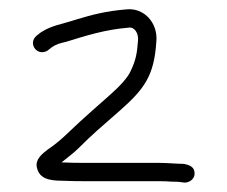

<svg xmlns="http://www.w3.org/2000/svg" viewBox="-20 -688 484 409"><path d="M373 -299C383.8 -299 393.9 -306.6 394.5 -317C395.5 -332.5 383.4 -337.1 370 -339C357.5 -339 335.4 -341 321 -341H163C145.7 -341 129 -341.3 113 -342H111C123.6 -352.5 135.8 -360.8 148 -373C177.6 -402.6 193.6 -415.8 236 -453C286.7 -497.9 308.4 -526.1 313 -599C317 -638.8 287.2 -672.2 249 -668C205 -664.3 177.7 -657 141 -646C111.9 -636.3 89.5 -634 67 -619L58 -612C38.7 -595.9 58.5 -567.1 81 -580L90 -587C100.5 -594.5 106.7 -595.4 121 -599C162.3 -611.7 202.8 -624.8 253 -629C267.3 -631.9 275.5 -615.6 274 -602C272 -573.9 269.4 -560 258 -536C252 -522.7 236 -504.7 210 -482C182.7 -458 162.8 -440.3 150.5 -429C124.6 -405.2 108.5 -387.3 81 -369C70.4 -360.6 54.7 -348.9 58.5 -331.5C63.4 -309 81.6 -303 112 -303C128 -302.3 145 -302 163 -302H321C329 -302 337.7 -301.7 347 -301C360.1 -301 364.2 -300.3 373 -299Z"/></svg>

Font: Just Breathe
Style: Regular
Weight: 400
Foundry: Cannot Into Space Fonts
Version: Version 0.72